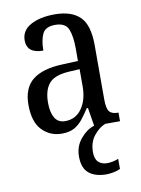

<svg xmlns="http://www.w3.org/2000/svg" viewBox="-87 -606 661 899"><g transform="rotate(-10 243.5 -156.0)"><path d="M173 10Q118 10 80 -29Q42 -68 42 -150Q42 -230 90 -268Q138 -306 236 -309L306 -312V-373Q306 -429 292.5 -463Q279 -497 230 -497Q183 -497 169 -466.5Q155 -436 155 -388Q77 -388 77 -450Q77 -497 121.5 -521.5Q166 -546 236 -546Q315 -546 355.5 -507Q396 -468 396 -372V-113Q396 -71 407.5 -56Q419 -41 448 -41H451V0H328L314 -87H308Q290 -59 272.5 -37Q255 -15 232 -2.5Q209 10 173 10ZM199 -45Q249 -45 278 -86Q307 -127 307 -191V-273L256 -270Q187 -266 160.5 -234.5Q134 -203 134 -144Q134 -98 149.5 -71.5Q165 -45 199 -45ZM346 234Q293 234 263 209.5Q233 185 233 130Q233 81 263 45.5Q293 10 327 0H381Q353 10 327 41.5Q301 73 301 121Q301 153 316.5 168Q332 183 358 183Q383 183 412 172V220Q398 227 379 230.5Q360 234 346 234Z"/></g></svg>

Font: Noto Serif Condensed
Style: Regular
Weight: 400
Width: 3
Designer: Monotype Design Team
Foundry: Monotype Imaging Inc.
Version: Version 2.013; ttfautohint (v1.8.4.7-5d5b)